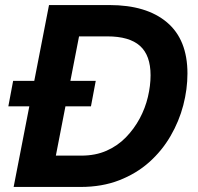

<svg xmlns="http://www.w3.org/2000/svg" viewBox="-20 -740 782 760"><path d="M13 -319 32 -420H359L340 -319ZM272 -720H413Q560 -720 641 -651.5Q722 -583 722 -449Q722 -387 705.5 -323.5Q689 -260 655 -201.5Q621 -143 570.5 -98Q520 -53 452 -26.5Q384 0 299 0H132L156 -124H302Q358 -124 402 -143.5Q446 -163 478.5 -196.5Q511 -230 533 -271Q555 -312 565.5 -356.5Q576 -401 576 -442Q576 -521 534 -558.5Q492 -596 405 -596H248ZM34 0 174 -720H317L177 0Z"/></svg>

Font: Kufam SemiBold
Style: Italic
Weight: 600
Italic angle: -11°
Designer: Artur Schmal
Foundry: Original Type
Version: Version 1.301; ttfautohint (v1.8.3)